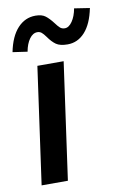

<svg xmlns="http://www.w3.org/2000/svg" viewBox="-81 -751 518 799"><g transform="rotate(-10 177.5 -351.0)"><path d="M98 -493H209L140 0H29ZM157 -605Q147 -619 139.5 -625Q132 -631 122 -631Q103 -631 88.5 -611Q74 -591 68 -558L6 -567Q19 -632 50.5 -666Q82 -700 126 -700Q153 -700 168 -688.5Q183 -677 199 -656Q210 -641 218 -634Q226 -627 238 -627Q255 -627 269.5 -648Q284 -669 290 -702L355 -692Q342 -627 311.5 -593Q281 -559 238 -559Q206 -559 189.5 -570.5Q173 -582 157 -605Z"/></g></svg>

Font: Hanken Grotesk SemiBold
Style: Italic
Weight: 600
Italic angle: -8°
Designer: Alfredo Marco Pradil
Foundry: Hanken Design Co.
Version: Version 3.014